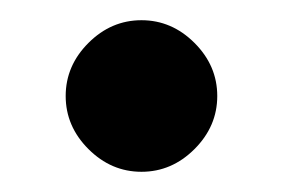

<svg xmlns="http://www.w3.org/2000/svg" viewBox="-20 -160 280 190"><path d="M45 -65Q45 -95 67.5 -117.5Q90 -140 120 -140Q150 -140 172.5 -117.5Q195 -95 195 -65Q195 -35 172.5 -12.5Q150 10 120 10Q90 10 67.5 -12.5Q45 -35 45 -65Z"/></svg>

Font: Yeseva One
Style: Regular
Weight: 400
Designer: Jovanny Lemonad
Foundry: Jovanny Lemonad
Version: Version 2.000